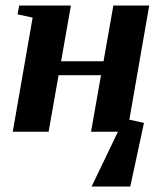

<svg xmlns="http://www.w3.org/2000/svg" viewBox="-20 -479 595 698"><path d="M503.4 -32.2 453.6 199.2H313L408.7 0H311L347.2 -205.6H192.9L156.7 0H26.4L98.6 -415L43.9 -426.8L49.8 -459H237.8L202.1 -256.3H356.4L392.1 -459H522.5L450.2 -43.9Z"/></svg>

Font: Tinos
Style: Bold Italic
Weight: 700
Italic angle: -16.333°
Designer: Steve Matteson
Foundry: Monotype Imaging Inc.
Version: Version 1.23